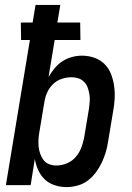

<svg xmlns="http://www.w3.org/2000/svg" viewBox="-20 -755 540 783"><path d="M252 8Q227 8 203.5 0.5Q180 -7 163 -23Q146 -39 136 -61Q126 -83 122 -107L105 0H4L102 -592H66L65 -663H113L125 -735H226L214 -663H307L308 -592H203L178 -441Q189 -460 203 -477Q217 -494 235 -505.5Q253 -517 273.5 -522.5Q294 -528 314 -528Q341 -528 365 -519.5Q389 -511 406.5 -493.5Q424 -476 433 -452.5Q442 -429 445.5 -403.5Q449 -378 447.5 -351.5Q446 -325 441 -299L421 -179Q418 -157 411.5 -135Q405 -113 395 -92Q385 -71 371 -52Q357 -33 338.5 -19Q320 -5 297 1.5Q274 8 252 8ZM210 -80Q231 -80 252 -88.5Q273 -97 288 -114Q303 -131 311 -151.5Q319 -172 323 -193L343 -313Q345 -328 346 -342.5Q347 -357 344.5 -371Q342 -385 337.5 -398Q333 -411 323 -421Q313 -431 300 -435.5Q287 -440 272 -440Q252 -440 232 -433.5Q212 -427 196.5 -412Q181 -397 172.5 -378Q164 -359 161 -339L141 -219Q138 -204 137 -188Q136 -172 137.5 -157Q139 -142 144 -128Q149 -114 157.5 -102.5Q166 -91 180 -85.5Q194 -80 210 -80Z"/></svg>

Font: Iosevka Semibold Oblique
Style: Regular
Weight: 600
Italic angle: -9°
Monospace: yes
Designer: Belleve Invis
Foundry: Belleve Invis
Version: Version 32.5.0; ttfautohint (v1.8.4)